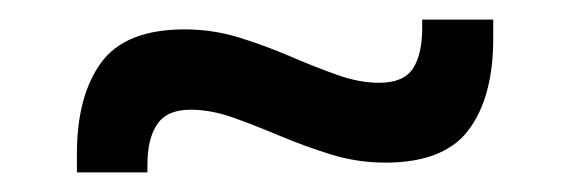

<svg xmlns="http://www.w3.org/2000/svg" viewBox="-20 -404 582 196"><path d="M373.5 -238Q345 -238 318.2 -246.2Q291.5 -254.5 266.5 -265Q241.5 -275.5 218.5 -283.8Q195.5 -292 174.5 -292Q150.5 -292 140.5 -277.2Q130.5 -262.5 130.5 -236V-228H58.5V-247Q58.5 -306 83.2 -340Q108 -374 168.5 -374Q197 -374 223.8 -365.8Q250.5 -357.5 275.5 -346.8Q300.5 -336 323.5 -327.8Q346.5 -319.5 367 -319.5Q392 -319.5 401.5 -334Q411 -348.5 411 -375.5V-384H483.5V-364.5Q483.5 -305 458.5 -271.5Q433.5 -238 373.5 -238Z"/></svg>

Font: Anek Bangla Medium
Style: Regular
Weight: 500
Designer: Sulekha Rajkumar (Bangla), Yesha Goshar (Latin)
Foundry: Ek Type
Version: Version 1.003